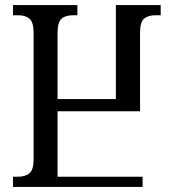

<svg xmlns="http://www.w3.org/2000/svg" viewBox="-20 -734 678 754"><path d="M31 0V-40H50Q78 -40 95 -53Q112 -66 112 -110V-603Q112 -647 96 -660.5Q80 -674 52 -674H31V-714H284V-674H266Q237 -674 221.5 -660.5Q206 -647 206 -603V-345H435V-714H611V-674H590Q562 -674 546 -661Q530 -648 530 -605V-297H206V-40H540V0Z"/></svg>

Font: Noto Serif Georgian Condensed
Style: Regular
Weight: 400
Width: 3
Designer: Monotype Design Team, Akaki Razmadze
Foundry: Google LLC
Version: Version 2.003; ttfautohint (v1.8.4.7-5d5b)